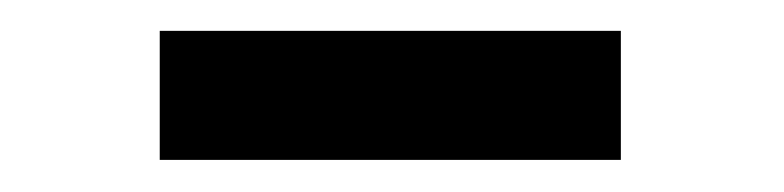

<svg xmlns="http://www.w3.org/2000/svg" viewBox="-20 -730 498 122"><path d="M374.5 -628.4H81.5V-710.4H374.5Z"/></svg>

Font: Roboto Condensed
Style: Bold
Weight: 700
Designer: Google
Version: Version 2.134; 2016